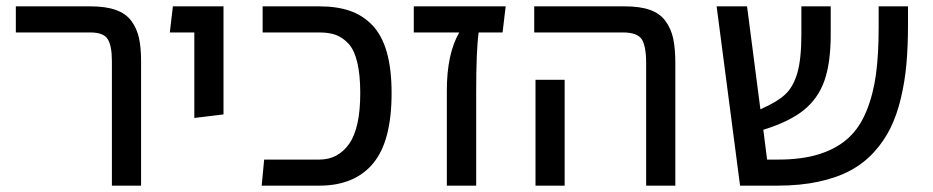

<svg xmlns="http://www.w3.org/2000/svg" viewBox="-20 -584 2936 604"><path d="M332 0V-392.1Q332 -439.9 318.8 -460.9Q305.7 -481.9 264.2 -481.9H29.8V-564H265.1Q312.5 -564 344.2 -552.7Q376 -541.5 393.1 -518.3Q410.2 -495.1 417 -465.3Q423.8 -435.5 423.8 -392.1V0Z M591.3 -212.9V-481.9H514.2L523.9 -564H683.1V-224.1Z M803.2 0 811 -82H984.9Q1043.5 -82 1078.4 -131.6Q1113.3 -181.2 1113.3 -291Q1113.3 -349.1 1103.8 -388.4Q1094.2 -427.7 1075.7 -447.3Q1057.1 -466.8 1035.9 -474.4Q1014.6 -481.9 984.9 -481.9H806.2V-564H984.9Q1040 -564 1080.6 -550Q1121.1 -536.1 1151.4 -504.6Q1181.6 -473.1 1196.8 -419.9Q1211.9 -366.7 1211.9 -291Q1211.9 -139.6 1153.6 -69.8Q1095.2 0 984.9 0Z M1570.8 -564 1561 -481.9H1485.8Q1478 -427.2 1478 -293.9V0H1385.7V-299.8Q1385.7 -414.6 1424.8 -481.9H1281.7V-564Z M2012.7 0V-384.8Q2012.7 -439.9 1998.5 -460.9Q1984.4 -481.9 1939.5 -481.9H1660.6V-564H1945.8Q1993.2 -564 2024.4 -553Q2055.7 -542 2073.2 -518.3Q2090.8 -494.6 2097.7 -463.1Q2104.5 -431.6 2104.5 -384.8V0ZM1664.6 0V-333H1756.3V0Z M2744.1 -564H2836.4V-505.9Q2836.4 -438.5 2831.5 -383.3Q2826.7 -328.1 2814 -274.9Q2801.3 -221.7 2781 -180.7Q2760.7 -139.6 2729 -105Q2697.3 -70.3 2655 -47.6Q2612.8 -24.9 2555.2 -12.5Q2497.6 0 2426.3 0H2308.1L2234.4 -564H2330.1L2372.1 -240.2Q2423.8 -262.7 2449.7 -286.6Q2475.6 -310.5 2488.3 -354.5Q2501 -398.4 2501 -476.1V-564H2593.3V-476.1Q2593.3 -386.7 2573.5 -330.3Q2553.7 -273.9 2508.1 -237.3Q2462.4 -200.7 2381.3 -175.8L2393.1 -82H2429.2Q2503.9 -82 2558.6 -99.6Q2613.3 -117.2 2648.9 -149.9Q2684.6 -182.6 2705.8 -234.9Q2727.1 -287.1 2735.6 -349.6Q2744.1 -412.1 2744.1 -497.1Z"/></svg>

Font: FiraGO
Style: Regular
Weight: 400
Designer: bBox Type
Foundry: bBox Type GmbH
Version: Version 1.001;PS 001.001;hotconv 1.0.88;makeotf.lib2.5.64775